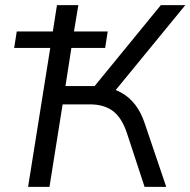

<svg xmlns="http://www.w3.org/2000/svg" viewBox="-20 -725 739 745"><path d="M89 0 175 -539H35L45 -603H185L201 -705H284L267 -603H398L388 -539H257L234 -391H355L334 -375L604 -705H699L417 -361L380 -388Q419 -383 450.5 -365.5Q482 -348 505 -318Q528 -288 542 -245L625 0H541L473 -207Q453 -268 418.5 -294Q384 -320 329 -320H223L172 0Z"/></svg>

Font: Nunito Sans 12pt
Style: Italic
Weight: 400
Italic angle: -9°
Designer: Vernon Adams
Foundry: Vernon Adams
Version: Version 3.101;gftools[0.9.27]